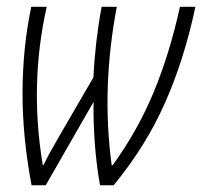

<svg xmlns="http://www.w3.org/2000/svg" viewBox="-20 -550 600 570"><path d="M73.7 0Q46.4 -144.5 46.9 -276.9Q47.4 -409.2 72.8 -529.8H118.7Q66.9 -299.8 106.9 -60.5H109.4Q120.6 -83.5 131.8 -103.3Q143.1 -123 153.8 -142.1L257.3 -320.3Q259.8 -372.6 266.1 -426.8Q272.5 -481 281.7 -529.8H326.7Q304.2 -411.1 300 -294.4Q295.9 -177.7 311.5 -59.6H314.5Q389.2 -162.6 436.5 -277.1Q483.9 -391.6 514.2 -529.8H560.1Q527.3 -374.5 470.2 -245.4Q413.1 -116.2 317.4 0H276.9Q266.1 -61 261.5 -124Q256.8 -187 257.8 -247.6L115.7 0Z"/></svg>

Font: Open Sans Condensed Light
Style: Italic
Weight: 300
Width: 3
Italic angle: -12°
Designer: Monotype Design Team
Foundry: Monotype Imaging Inc.
Version: Version 3.000; ttfautohint (v1.8.4)